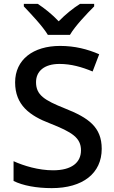

<svg xmlns="http://www.w3.org/2000/svg" viewBox="-20 -961 590 991"><path d="M227 -781H341C367 -826 429 -891 466 -928V-941H393C358 -919 318 -887 283 -851C249 -887 210 -918 175 -941H103V-928C139 -890 200 -826 227 -781ZM505 -193C505 -305 437 -353 316 -401C208 -444 166 -471 166 -537C166 -593 208 -631 287 -631C347 -631 403 -615 458 -592L492 -681C432 -707 367 -724 290 -724C151 -724 58 -653 58 -536C58 -419 133 -364 238 -324C352 -279 398 -250 398 -185C398 -122 350 -82 254 -82C179 -82 103 -105 50 -129V-27C98 -3 169 10 247 10C407 10 505 -66 505 -193Z"/></svg>

Font: Noto Sans Hanifi Rohingya Medium
Style: Regular
Weight: 500
Designer: Monotype Design Team and DaltonMaag
Foundry: Google LLC
Version: Version 2.102